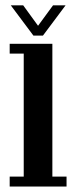

<svg xmlns="http://www.w3.org/2000/svg" viewBox="-20 -684 278 704"><path d="M15.5 0V-36.5H67V-487.5H15.5V-523.5H172V-36.5H224V0ZM102.5 -553.5 19.5 -664.5H65L119.5 -589.5L174.5 -664.5H220.5L137.5 -553.5Z"/></svg>

Font: Imbue 10pt SemiBold
Style: Regular
Weight: 600
Designer: Tyler Finck
Foundry: Etcetera Type Company
Version: Version 1.102; ttfautohint (v1.8.3)